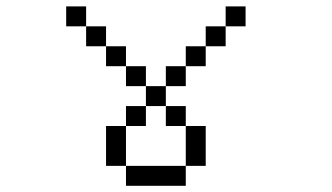

<svg xmlns="http://www.w3.org/2000/svg" viewBox="-20 -645 1040 602"><path d="M750 -562.5V-625H687.5V-562.5H625V-500H562.5V-437.5H500V-375H437.5V-312.5H375V-250H312.5Q312.5 -250 312.5 -125H375V-62.5H562.5V-125H375Q375 -125 375 -250H437.5V-312.5H500V-250H562.5Q562.5 -250 562.5 -125H625Q625 -125 625 -250H562.5V-312.5H500V-375H562.5V-437.5H625V-500H687.5V-562.5ZM437.5 -375V-437.5H375V-375ZM375 -437.5V-500H312.5V-437.5ZM312.5 -500V-562.5H250V-500ZM250 -562.5V-625H187.5V-562.5Z"/></svg>

Font: UnifontExMono
Style: Regular
Weight: 500
Version: Version 15.0.06